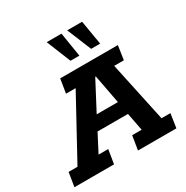

<svg xmlns="http://www.w3.org/2000/svg" viewBox="-211 -953 1070 1104"><g transform="rotate(-30 323.5 -401.0)"><path d="M-31 0 -16 -93H43L260 -490H196L211 -583H594L580 -490H516L601 -93H660L646 0H391L406 -93H469L440 -244L477 -211H219L263 -247L183 -93H247L232 0ZM271 -264 255 -299H462L437 -264L394 -490H390ZM450 -641 384 -802H483L510 -641ZM313 -641 248 -802H346L372 -641Z"/></g></svg>

Font: Rokkitt SemiBold
Style: Bold Italic
Weight: 700
Italic angle: -9°
Version: Version 3.103